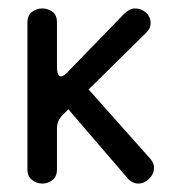

<svg xmlns="http://www.w3.org/2000/svg" viewBox="-20 -425 400 455"><path d="M80 10Q67 10 56 1.5Q45 -7 45 -23V-372Q45 -389 56 -397Q67 -405 80 -405Q94 -405 104.5 -397Q115 -389 115 -372V-268Q115 -244 124 -244Q132 -244 142 -256L274 -392Q287 -405 300 -405Q315 -405 326 -395Q337 -385 337 -370Q337 -358 328 -349L190 -213L336 -49Q345 -38 345 -28Q345 -13 333.5 -1.5Q322 10 308 10Q293 10 282 -3L142 -166L128 -152Q115 -139 115 -121V-23Q115 -7 104.5 1.5Q94 10 80 10Z"/></svg>

Font: Dongle
Style: Regular
Weight: 400
Designer: Yanghee Ryu
Foundry: Yanghee Ryu
Version: Version 2.000